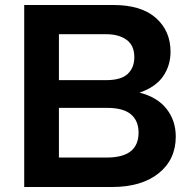

<svg xmlns="http://www.w3.org/2000/svg" viewBox="-20 -749 765 769"><path d="M77 0V-729H434Q546 -729 604.5 -677Q663 -625 663 -542Q663 -486 633 -443Q603 -400 539 -378Q610 -360 647 -313Q684 -266 684 -202Q684 -110 615.5 -55Q547 0 428 0ZM405 -612H216V-428H405Q465 -428 491.5 -453Q518 -478 518 -520Q518 -567 487 -589.5Q456 -612 405 -612ZM408 -317H216V-118H408Q535 -118 535 -218Q535 -265 504.5 -291Q474 -317 408 -317Z"/></svg>

Font: BDO Grotesk DemiBold
Style: Regular
Weight: 600
Designer: Deni Anggara
Foundry: Lokal Container
Version: Version 2.000